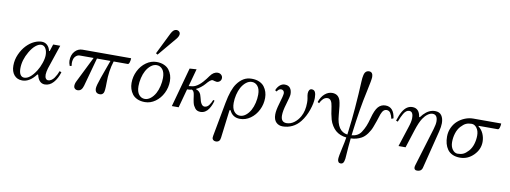

<svg xmlns="http://www.w3.org/2000/svg" viewBox="-75 -1210 5128 1930"><g transform="rotate(10 2489.0 -244.5)"><path d="M43 -124.5Q43 -184.6 67.9 -240.5Q92.8 -296.4 129.9 -335Q166.5 -373 206.8 -391.6Q247.1 -410.2 283.2 -410.2Q316.9 -410.2 339.8 -388.7Q362.8 -367.2 370.6 -331.5H377.4L400.4 -402.3H472.7L390.1 -156.7Q385.3 -142.6 381.8 -122.1Q378.4 -101.6 378.4 -91.8Q378.4 -64.9 388.2 -52Q397.9 -39.1 412.1 -39.1Q429.2 -39.1 445.1 -49.6Q460.9 -60.1 473.4 -77.6Q485.8 -95.2 494.6 -112.5Q503.4 -129.9 510.7 -149.9L530.3 -142.1Q510.7 -75.7 473.1 -33.9Q435.5 7.8 386.2 7.8Q355.5 7.8 334.5 -14.2Q313.5 -36.1 304.7 -77.1L296.4 -78.6Q231.9 7.8 156.2 7.8Q104 7.8 73.2 -28.3Q43 -64 43 -124.5ZM117.2 -109.4Q117.2 -67.4 131.3 -45.4Q145.5 -23.4 170.9 -23.4Q229 -23.4 290 -119.1Q312.5 -154.3 328.6 -201.7Q344.7 -249 344.7 -283.2Q344.7 -318.4 333 -343.8Q316.4 -378.9 284.2 -378.9Q257.3 -378.9 226.6 -353.8Q195.8 -328.6 168 -281.2Q117.2 -194.8 117.2 -109.4Z M589.8 -270.5Q589.8 -330.6 622.1 -366.7Q654.3 -402.3 700.2 -402.3H1196.3Q1196.3 -381.3 1189.9 -360.6Q1183.6 -339.8 1172.9 -339.8H1028.8Q996.1 -239.3 996.1 -116.2Q996.1 -32.2 986.3 -13.7Q974.1 8.8 949.2 8.8Q899.4 8.8 899.4 -43Q899.4 -69.3 929.7 -155.3L996.1 -339.8H858.4L778.3 -47.9Q770.5 -20.5 756.6 -6.3Q742.7 7.8 718.8 7.8Q703.6 7.8 692.6 -2.7Q681.6 -13.2 681.6 -28.3Q681.6 -54.2 695.3 -80.1L824.2 -339.8H682.6Q662.1 -339.8 645 -325Q627.9 -310.1 622.1 -288.1Q617.2 -271 617.2 -251Q617.2 -237.3 620.1 -222.7L601.6 -218.8Q589.8 -248 589.8 -270.5Z M1433.6 -495.1 1542 -714.8Q1565.4 -761.7 1596.7 -761.7Q1613.3 -761.7 1624 -751.5Q1634.8 -741.2 1634.8 -727.1Q1634.8 -702.1 1607.4 -670.4L1451.2 -484.4ZM1243.2 -159.2Q1243.2 -224.6 1272 -282.5Q1300.8 -340.3 1350.1 -375.2Q1399.4 -410.2 1456.1 -410.2Q1499.5 -410.2 1532.5 -395.5Q1565.4 -380.9 1583.7 -356.4Q1602.1 -332 1611.1 -303.5Q1620.1 -274.9 1620.1 -243.2Q1620.1 -177.7 1591.3 -119.9Q1562.5 -62 1513.2 -27.1Q1463.9 7.8 1407.2 7.8Q1363.8 7.8 1330.8 -6.8Q1297.9 -21.5 1279.5 -45.9Q1261.2 -70.3 1252.2 -98.9Q1243.2 -127.4 1243.2 -159.2ZM1317.4 -139.6Q1317.4 -82.5 1341.3 -53Q1365.2 -23.4 1401.4 -23.4Q1431.6 -23.4 1459.5 -45.2Q1487.3 -66.9 1507.8 -103.5Q1525.9 -136.7 1535.9 -179.4Q1545.9 -222.2 1545.9 -262.7Q1545.9 -319.8 1522 -349.4Q1498 -378.9 1461.9 -378.9Q1431.6 -378.9 1403.8 -357.2Q1376 -335.4 1355.5 -298.8Q1337.4 -265.6 1327.4 -222.9Q1317.4 -180.2 1317.4 -139.6Z M1682.6 0 1793 -402.3 1863.3 -407.2 1814 -227.5Q1856 -229.5 1879.4 -240.2Q1915.5 -256.8 1950.7 -295.9Q1982.4 -332 2002.9 -362.3Q2036.6 -410.2 2079.6 -410.2Q2101.1 -410.2 2115.5 -396.7Q2129.9 -383.3 2129.9 -364.7Q2129.9 -344.2 2116.2 -331.3Q2102.5 -318.4 2083 -318.4Q2075.2 -318.4 2058.6 -323.2Q2046.9 -327.6 2038.6 -327.6Q2019.5 -327.6 1976.6 -276.4Q1963.4 -260.3 1937.7 -240Q1912.1 -219.7 1893.6 -212.9L1892.6 -209Q1916.5 -201.7 1930.9 -184.1Q1945.3 -166.5 1952.1 -133.8Q1968.8 -51.8 2005.9 -51.8Q2019.5 -51.8 2031.5 -58.6Q2043.5 -65.4 2052.7 -78.4Q2062 -91.3 2068.6 -103.8Q2075.2 -116.2 2082 -132.8L2095.7 -127.9Q2089.8 -104.5 2080.8 -82.8Q2071.8 -61 2057.6 -39.6Q2043.5 -18.1 2022.2 -5.1Q2001 7.8 1975.6 7.8Q1957.5 7.8 1943.1 1.7Q1928.7 -4.4 1919.2 -17.1Q1909.7 -29.8 1903.1 -42.2Q1896.5 -54.7 1892.3 -73.7Q1888.2 -92.8 1886.2 -105.2Q1884.3 -117.7 1881.8 -136.7Q1878.4 -163.6 1872.6 -177.2Q1866.7 -190.9 1852.5 -198.2Q1833.5 -191.9 1804.2 -191.9L1752 0Z M2141.6 242.7Q2141.6 233.4 2143.6 222.2L2208 -124.5Q2233.9 -265.1 2279.8 -328.1Q2309.1 -368.2 2344.5 -389.2Q2379.9 -410.2 2427.7 -410.2Q2471.2 -410.2 2504.2 -395.5Q2537.1 -380.9 2555.4 -356.4Q2573.7 -332 2582.8 -303.5Q2591.8 -274.9 2591.8 -243.2Q2591.8 -177.7 2563 -119.9Q2534.2 -62 2484.9 -27.1Q2435.5 7.8 2378.9 7.8Q2301.8 7.8 2270.5 -62.5L2260.7 -59.6L2225.1 226.6Q2220.7 273.4 2178.7 273.4Q2162.6 273.4 2152.1 264.4Q2141.6 255.4 2141.6 242.7ZM2289.1 -139.6Q2289.1 -82.5 2313 -53Q2336.9 -23.4 2373 -23.4Q2403.3 -23.4 2431.2 -45.2Q2459 -66.9 2479.5 -103.5Q2497.6 -136.7 2507.6 -179.4Q2517.6 -222.2 2517.6 -262.7Q2517.6 -319.8 2493.7 -349.4Q2469.7 -378.9 2433.6 -378.9Q2403.3 -378.9 2375.5 -357.2Q2347.7 -335.4 2327.1 -298.8Q2309.1 -265.6 2299.1 -222.9Q2289.1 -180.2 2289.1 -139.6Z M2677.7 -336.9Q2689.9 -369.6 2712.9 -389.9Q2735.8 -410.2 2763.7 -410.2Q2800.8 -410.2 2818.8 -387.2Q2836.9 -364.3 2836.9 -324.2Q2836.9 -302.7 2810.5 -215.8Q2789.1 -145.5 2789.1 -100.6Q2789.1 -31.2 2846.7 -31.2Q2887.7 -31.2 2923.6 -57.6Q2959.5 -84 2983.4 -127Q3015.6 -185.1 3015.6 -269.5Q3015.6 -295.4 3012.2 -312.5Q3005.4 -344.2 3005.4 -361.3Q3005.4 -382.3 3013.9 -396.2Q3022.5 -410.2 3038.6 -410.2Q3063.5 -410.2 3073.7 -389.6Q3084 -369.1 3084 -329.1Q3084 -277.8 3059.3 -206.1Q3034.7 -134.3 2992.2 -80.1Q2958 -36.6 2911.9 -14.4Q2865.7 7.8 2814.5 7.8Q2774.9 7.8 2749 -16.6Q2720.7 -43.5 2720.7 -97.7Q2720.7 -141.1 2741.2 -209Q2768.6 -298.8 2768.6 -322.3Q2768.6 -337.4 2759.3 -346.9Q2750 -356.4 2736.3 -356.4Q2711.4 -356.4 2694.3 -327.1Z M3119.1 -294.9Q3137.2 -349.1 3172.1 -379.6Q3207 -410.2 3248 -410.2Q3311.5 -410.2 3331.1 -348.6Q3342.8 -311.5 3351.1 -199.2Q3363.3 -38.1 3469.7 -24.4L3474.6 -64.5Q3489.3 -177.2 3499 -297.4Q3511.7 -455.1 3516.6 -573.2Q3517.6 -595.2 3519.3 -610.4Q3521 -625.5 3524.9 -641.4Q3528.8 -657.2 3534.7 -666.7Q3540.5 -676.3 3550.8 -682.4Q3561 -688.5 3574.7 -688.5Q3595.7 -688.5 3605.5 -674.6Q3615.2 -660.6 3615.2 -637.2Q3615.2 -609.4 3587.9 -484.9Q3566.4 -388.2 3549.8 -287.1Q3530.8 -168.5 3517.6 -61.5L3513.2 -24.4Q3578.6 -30.8 3609.4 -78.1Q3630.9 -111.3 3644.5 -144.3Q3658.2 -177.2 3670.9 -225.6Q3693.4 -311.5 3722.9 -345.2Q3752.4 -378.9 3797.9 -378.9Q3882.8 -378.9 3898.4 -265.6L3877.9 -256.8Q3869.6 -292.5 3855.7 -314.2Q3841.8 -335.9 3815.4 -335.9Q3802.2 -335.9 3791.3 -328.4Q3780.3 -320.8 3772.7 -306.6Q3765.1 -292.5 3761.2 -282.2Q3757.3 -272 3752.9 -256.8Q3739.7 -213.4 3714.8 -147.5Q3701.2 -109.9 3674.8 -73.7Q3648.4 -37.6 3617.2 -20.5Q3568.4 6.3 3509.8 7.8Q3500.5 92.3 3494.6 187.5Q3493.7 207 3492.2 218.5Q3490.7 230 3486.6 244.6Q3482.4 259.3 3474.1 266.4Q3465.8 273.4 3453.1 273.4Q3438 273.4 3429.9 262.7Q3421.9 252 3421.9 234.4Q3421.9 207.5 3442.9 115.2Q3456.1 59.6 3464.4 6.3Q3397.5 -0.5 3353 -39.1Q3334 -55.7 3315.9 -84Q3297.9 -112.3 3288.6 -144.5Q3274.4 -193.8 3263.7 -275.4Q3253.4 -350.6 3211.9 -350.6Q3186.5 -350.6 3166.7 -331.8Q3147 -313 3134.8 -285.2Z M3927.7 -247.1Q3947.3 -309.1 3967.3 -342.8Q4006.8 -410.2 4066.4 -410.2Q4137.2 -410.2 4149.9 -323.7L4156.7 -322.8Q4168.5 -338.9 4182.6 -354Q4235.8 -410.2 4297.9 -410.2Q4343.8 -410.2 4364.7 -379.9Q4385.7 -349.6 4385.7 -300.8Q4385.7 -265.6 4373 -214.8L4277.3 166.5Q4272.5 189.5 4258.8 200.2Q4245.1 210.9 4220.7 210.9Q4205.6 210.9 4198.7 202.9Q4191.9 194.8 4191.9 184.6Q4191.9 172.4 4195.8 160.6L4314.5 -230.5Q4329.1 -279.3 4329.1 -308.1Q4329.1 -378.9 4278.3 -378.9Q4254.4 -378.9 4229.2 -360.8Q4204.1 -342.8 4182.6 -310.5Q4154.8 -269 4127 -182.6L4068.4 0H3996.1L4062.5 -204.6Q4082.5 -263.2 4082.5 -298.3Q4082.5 -327.1 4077.1 -340.8Q4073.7 -348.1 4070.8 -352.8Q4067.9 -357.4 4060.1 -362.3Q4052.2 -367.2 4041.5 -367.2Q4010.3 -367.2 3985.4 -325.7Q3966.8 -294.9 3946.3 -240.2Z M4460 -178.7Q4460 -228 4480 -270.8Q4500 -313.5 4532.5 -341.8Q4564.9 -370.1 4605.7 -386.2Q4646.5 -402.3 4688.5 -402.3H4973.6Q4973.6 -381.3 4967.3 -360.6Q4960.9 -339.8 4950.2 -339.8H4755.4L4752.9 -335.4Q4787.6 -308.6 4804.4 -269.5Q4821.3 -230.5 4821.3 -187.5Q4821.3 -110.8 4762.5 -51.5Q4703.6 7.8 4624 7.8Q4580.1 7.8 4547.6 -7.1Q4515.1 -22 4496.3 -48.3Q4477.5 -74.7 4468.8 -107.2Q4460 -139.6 4460 -178.7ZM4519.5 -133.8Q4519.5 -86.9 4541.7 -57.1Q4564 -27.3 4594.2 -27.3Q4626.5 -27.3 4650.6 -37.8Q4674.8 -48.3 4703.1 -79.1Q4730 -108.9 4743.4 -152.3Q4756.8 -195.8 4756.8 -241.2Q4756.8 -288.1 4734.6 -317.9Q4712.4 -347.7 4682.1 -347.7Q4649.9 -347.7 4625.7 -337.2Q4601.6 -326.7 4573.2 -295.9Q4546.4 -266.1 4533 -222.7Q4519.5 -179.2 4519.5 -133.8Z"/></g></svg>

Font: Theano Modern
Style: Regular
Weight: 400
Designer: Alexey Kryukov
Version: Version 2.00